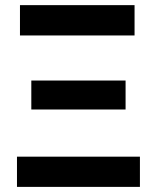

<svg xmlns="http://www.w3.org/2000/svg" viewBox="-20 -731 607 751"><path d="M46.4 0V-118.2H527.3V0ZM102.5 -302.7V-416H471.2V-302.7ZM58.1 -592.3V-710.9H506.3V-592.3Z"/></svg>

Font: RobotoDEMO
Style: Regular
Weight: 400
Designer: Christian Robertson
Foundry: Google
Version: Version 2.136